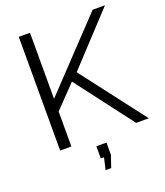

<svg xmlns="http://www.w3.org/2000/svg" viewBox="-162 -818 966 1125"><g transform="rotate(-20 321.5 -255.5)"><path d="M89 0V-709H159V-297L550 -710H627L337 -398L642 0H563L292 -356L159 -218V0ZM300 199 317 125H297V49H360V125L335 199Z"/></g></svg>

Font: Raleway-v4020
Style: Regular
Weight: 400
Designer: Matt McInerney, Pablo Impallari, Rodrigo Fuenzalida
Foundry: Matt McInerney, Pablo Impallari, Rodrigo Fuenzalida
Version: Version 4.020;PS 004.020;hotconv 1.0.88;makeotf.lib2.5.64775